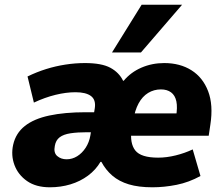

<svg xmlns="http://www.w3.org/2000/svg" viewBox="-20 -785 952 816"><path d="M192 11Q133 11 95 -15.5Q57 -42 41.5 -83.5Q26 -125 36 -170Q47 -219 85.5 -249.5Q124 -280 189.5 -294Q255 -308 344 -308H406L393 -223H350Q309 -223 279.5 -218.5Q250 -214 233.5 -201.5Q217 -189 213 -165Q207 -136 223 -122Q239 -108 263 -108Q287 -108 308 -121Q329 -134 344 -157Q359 -180 364 -209L383 -326Q388 -361 366.5 -377Q345 -393 301 -393Q261 -393 216 -382Q171 -371 124 -349L97 -460Q136 -479 176 -491.5Q216 -504 258 -510.5Q300 -517 341 -517Q412 -517 449 -497Q486 -477 503 -442H506Q536 -478 581 -497.5Q626 -517 678 -517Q745 -517 793.5 -486.5Q842 -456 864.5 -397.5Q887 -339 874 -255L867 -208H513L528 -303H744L728 -288Q735 -329 729.5 -354.5Q724 -380 707 -392.5Q690 -405 664 -405Q634 -405 609.5 -390Q585 -375 569 -345.5Q553 -316 546 -272L539 -236Q531 -176 555 -145.5Q579 -115 652 -115Q688 -115 726.5 -124.5Q765 -134 799 -150L832 -37Q783 -10 730.5 0.5Q678 11 628 11Q569 11 527.5 -1.5Q486 -14 457.5 -38.5Q429 -63 411 -97H407Q387 -63 354 -38.5Q321 -14 279.5 -1.5Q238 11 192 11ZM456 -562 582 -765H754L579 -562Z"/></svg>

Font: Nunito Sans 7pt SemiCondensed Black
Style: Italic
Weight: 900
Width: 4
Italic angle: -9°
Designer: Vernon Adams
Foundry: Vernon Adams
Version: Version 3.101;gftools[0.9.27]